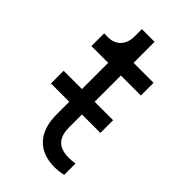

<svg xmlns="http://www.w3.org/2000/svg" viewBox="-207 -728 802 802"><g transform="rotate(45 194.0 -327.0)"><path d="M282 6C294 6 317 4 333 0V-67C322 -65 306 -64 295 -64C228 -64 207 -102 207 -156V-231H316V-306H207V-461H325V-536H207V-660H132V-615C132 -569 103 -536 58 -536H33V-461H132V-306H24V-231H132V-156C132 -52 186 6 282 6Z"/></g></svg>

Font: Mluvka
Style: Regular
Weight: 400
Designer: Modified by Jiří Krblich, Original typeface by Gumpita Rahayu
Foundry: Gumpita Rahayu & Jiří Krblich
Version: Version 2.000;Glyphs 3.1.1 (3134)